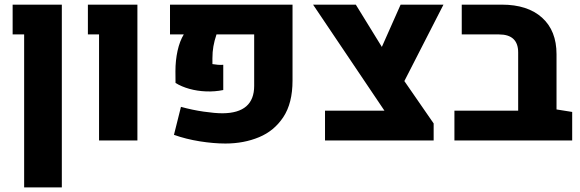

<svg xmlns="http://www.w3.org/2000/svg" viewBox="-20 -608 2510 831"><path d="M84.5 203.1V-459H34.7V-587.9H247.6V203.1Z M408.7 0V-459H360.4V-587.9H574.7V0Z M955.6 13.2Q904.8 13.2 844.7 3.7Q784.7 -5.9 732.9 -24.4L763.2 -145.5Q813 -131.8 861.8 -124.8Q910.6 -117.7 943.4 -117.7Q1011.7 -118.2 1045.9 -147.9Q1080.1 -177.7 1080.1 -236.3V-459H917Q907.7 -431.2 903.6 -407.2Q899.4 -383.3 899.4 -356V-330.6Q910.2 -328.6 923.3 -327.6Q936.5 -326.7 946.3 -327.6V-218.3Q909.7 -210.9 871.8 -212.4Q834 -213.9 799.8 -223.4Q765.6 -232.9 739.7 -249L739.3 -299.8Q739.3 -346.2 748.5 -388.2Q757.8 -430.2 775.4 -459H715.8V-587.9H1246.1V-259.3Q1246.1 -161.6 1206.5 -101.6Q1167 -41.5 1101.1 -14.2Q1035.2 13.2 955.6 13.2Z M1386.7 0V-128.9H1644L1335 -587.9H1520L1671.9 -341.3L1856.9 -73.7V0ZM1708 -213.9 1606.4 -345.7 1713.9 -587.9H1899.4Z M1946.8 0V-128.9H2222.7L2388.7 -134.3L2456.5 -123.5V0ZM2222.7 -38.6V-381.3Q2222.7 -419.9 2201.9 -439.5Q2181.2 -459 2139.6 -459H1978.5V-587.9H2151.9Q2263.7 -587.9 2326.2 -531.5Q2388.7 -475.1 2388.7 -373.5V-38.6Z"/></svg>

Font: Heebo ExtraBold
Style: Regular
Weight: 800
Designer: Oded Ezer
Foundry: Ezer Type House
Version: Version 3.100